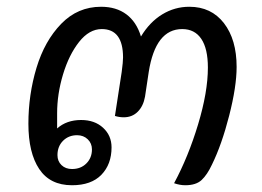

<svg xmlns="http://www.w3.org/2000/svg" viewBox="-20 -542 776 568"><path d="M680 -344Q680 -286 658 -200Q636 -114 607 -55Q593 -25 576.5 -9.5Q560 6 528 6Q512 6 495 0Q537 -78 566 -174Q595 -270 595 -342Q595 -398 575.5 -427Q556 -456 519 -456Q440 -456 420 -329L409 -256Q404 -228 387.5 -211.5Q371 -195 346 -195Q333 -195 320 -199L340 -329Q344 -359 344 -372Q344 -456 281 -456Q244 -456 214 -418Q184 -380 166.5 -322Q149 -264 149 -207V-162Q177 -187 220 -187Q260 -187 285 -164Q310 -141 310 -106Q310 -56 280 -25Q250 6 193 6Q128 6 96 -42Q64 -90 64 -176Q64 -262 88 -341.5Q112 -421 161 -471.5Q210 -522 279 -522Q324 -522 354 -499.5Q384 -477 397 -434Q423 -477 460 -499.5Q497 -522 540 -522Q605 -522 642.5 -473.5Q680 -425 680 -344ZM150 -83Q150 -65 162 -53.5Q174 -42 193 -42Q219 -42 235.5 -58.5Q252 -75 252 -100Q252 -118 239.5 -130Q227 -142 208 -142Q183 -142 166.5 -125.5Q150 -109 150 -83Z"/></svg>

Font: Thasadith
Style: Bold Italic
Weight: 700
Italic angle: -9°
Designer: Cadson Demak Co.,Ltd.
Foundry: Cadson Demak Co.,Ltd.
Version: Version 1.000; ttfautohint (v1.6)